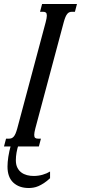

<svg xmlns="http://www.w3.org/2000/svg" viewBox="-87 -736 442 965"><path d="M142.6 -624.5Q148.4 -646.5 148.4 -657.7Q148.4 -668.9 143.6 -672.9Q138.7 -676.8 128.9 -676.8H114.3L124.5 -715.8H299.8L289.6 -676.8H275.4Q268.1 -676.8 262.2 -674.6Q256.3 -672.4 251.5 -666.7Q246.6 -661.1 242.2 -650.9Q237.8 -640.6 233.4 -624.5L90.8 -91.3Q85 -69.3 85 -58.1Q85 -46.9 89.8 -43Q94.7 -39.1 104.5 -39.1H118.7L108.4 0H-66.9L-56.6 -39.1H-42Q-34.7 -39.1 -29.1 -41.3Q-23.4 -43.5 -18.3 -49.1Q-13.2 -54.7 -8.8 -64.9Q-4.4 -75.2 0 -91.3ZM-31.2 -10.7H6.8Q-0.5 11.2 -3.9 31Q-7.3 50.8 -7.3 69.3Q-7.3 91.3 0.2 106.4Q7.8 121.6 20.3 130.9Q32.7 140.1 48.8 144.3Q64.9 148.4 82 148.4Q105.5 148.4 127.4 142.1Q149.4 135.7 164.6 126V159.7Q148.4 174.8 133.8 184.3Q119.1 193.8 106 199.5Q92.8 205.1 80.6 207Q68.4 209 57.6 209Q9.3 209 -20 181.9Q-49.3 154.8 -49.3 101.1Q-49.3 80.1 -45.2 52.2Q-41 24.4 -31.2 -10.7Z"/></svg>

Font: Arian Grqi
Style: Italic
Weight: 400
Italic angle: -15°
Designer: Ruben Hakobyan (Tarumian)
Foundry: Ruben Hakobyan (Tarumian)
Version: Version 1.002